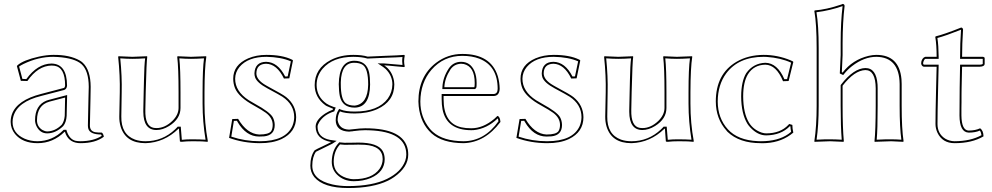

<svg xmlns="http://www.w3.org/2000/svg" viewBox="-20 -718 5045 976"><path d="M437 -80.1Q437 -50.8 464.8 -45.9Q476.6 -43.9 498 -43.9Q505.9 -36.6 507.8 -22.9Q464.4 9.8 389.2 9.8Q335.4 9.8 314.9 -34.7Q312 -41.5 310.1 -47.9H308.1Q249.5 9.8 170.9 9.8Q94.7 9.8 56.2 -37.1Q34.7 -64 34.2 -98.1Q34.2 -180.2 134.8 -222.7Q159.7 -232.9 188 -240.2L305.2 -271Q310.5 -274.4 311 -283.2Q311 -375.5 256.8 -383.8Q249.5 -384.8 242.2 -384.8Q172.9 -383.8 119.1 -306.2L85.9 -307.1L65.9 -381.8L68.8 -386.2Q99.1 -412.6 177.7 -430.2Q217.8 -439 251 -439Q334 -439.9 385.7 -410.2Q395 -404.8 400.9 -398.9Q440.4 -361.8 440.9 -276.9Q440.9 -272.5 439.9 -215.8Q437 -98.6 437 -80.1ZM311 -222.2 231 -201.2Q168.5 -183.6 168 -106.9Q168 -74.2 195.8 -57.1Q208 -50.3 220.2 -49.8Q260.7 -50.8 293.9 -84Q306.2 -100.1 309.1 -128.9ZM426.8 -80.1Q426.8 -98.1 429.7 -217.8Q431.2 -272.5 431.2 -276.9Q430.7 -358.4 394.5 -391.6Q359.9 -422.4 273.9 -428.2Q261.2 -429.2 251 -429.2Q174.8 -429.2 100.1 -393.1Q85 -385.7 77.1 -379.9L93.8 -316.9L113.8 -315.9Q170.4 -394 242.2 -395Q320.3 -393.1 320.8 -283.2Q319.8 -266.6 308.1 -261.7V-261.2L190.4 -230.5Q69.3 -201.2 47.9 -126Q43.9 -111.8 43.9 -98.1Q43.9 -40.5 104.5 -13.2Q135.3 0 170.9 0Q246.1 -1 300.8 -55.2L303.7 -58.1H317.4L319.3 -51.3Q333.5 -9.8 363.8 -2.4Q375 0 389.2 0Q455.6 -0.5 497.1 -27.3Q495.6 -31.2 493.7 -34.2Q438.5 -34.7 429.2 -62.5Q426.8 -70.8 426.8 -80.1ZM321.3 -234.9 318.8 -128.9Q316.9 -96.2 301.3 -77.1Q263.7 -40.5 220.2 -40Q183.1 -40 165 -77.6Q158.2 -92.8 158.2 -106.9Q158.2 -183.1 216.3 -206.5Q222.7 -209 228.5 -210.4Z M887.7 -64Q815.4 6.8 719.7 9.8Q619.1 9.8 593.3 -74.2Q585.9 -98.6 586.4 -126L588.9 -249Q590.8 -332 580.6 -429.2L582.5 -432.1Q584 -432.1 652.8 -429.2L727.5 -432.1L728.5 -429.2Q724.6 -402.3 721.2 -265.1Q720.7 -256.3 720.7 -249L718.8 -159.2Q716.8 -75.2 762.2 -67.9Q768.6 -66.9 775.4 -66.9Q818.4 -66.9 856.4 -103.5Q887.2 -133.8 887.7 -168.9V-249Q887.7 -373.5 880.9 -429.2L882.8 -432.1Q884.3 -432.1 950.7 -429.2L1027.8 -432.1L1028.8 -429.2Q1020 -375 1019.5 -249V-191.9Q1019.5 -91.3 1036.6 0L1034.7 2.9Q1015.1 0 960.9 0Q927.2 0 903.8 2.9Q895 2.9 894.5 0L889.6 -64ZM880.4 -70.8 883.3 -74.2H898.9L904.3 -7.3Q930.2 -10.3 960.9 -9.8Q995.1 -9.8 1024.9 -7.8Q1009.8 -98.6 1009.8 -191.9V-249Q1009.8 -370.6 1017.1 -421.4Q978 -418.9 950.7 -418.9Q923.3 -418.9 891.6 -421.4Q897.5 -367.2 897.5 -249V-168.9Q897.5 -113.8 839.8 -77.6Q806.6 -57.1 775.4 -57.1Q709 -57.1 708.5 -149.4Q708.5 -154.8 708.5 -159.2L710.4 -249.5Q711.4 -271.5 711.9 -310.5Q713.4 -387.2 717.8 -421.4Q680.7 -418.9 652.8 -418.9Q625.5 -418.9 591.3 -421.4Q600.6 -329.1 598.6 -249L596.7 -126Q595.2 -34.2 666.5 -8.3Q690.4 0 719.7 0Q806.2 0 870.1 -60.5Q876 -65.9 880.4 -70.8Z M1160.6 -112.8 1190.4 -113.8Q1234.9 -37.6 1297.4 -34.2Q1346.2 -34.2 1358.4 -51.3Q1366.2 -63.5 1366.2 -83Q1366.2 -118.7 1331.5 -144.5Q1312 -158.7 1271.5 -181.2Q1194.3 -223.1 1174.8 -269.5Q1165.5 -292.5 1165.5 -317.9Q1165.5 -388.2 1241.7 -421.4Q1283.2 -439 1334.5 -439Q1414.1 -439 1462.9 -415.5Q1465.8 -414.1 1467.3 -413.1L1469.2 -410.2L1450.7 -319.8L1423.3 -318.8Q1387.7 -392.6 1332.5 -394Q1284.2 -392.6 1283.2 -345.2Q1283.2 -312 1332 -284.2Q1337.4 -281.2 1343.3 -277.8Q1417.5 -238.3 1434.6 -224.6Q1484.9 -183.6 1485.4 -122.1Q1485.4 -46.9 1411.6 -11.2Q1365.7 10.3 1300.3 9.8Q1216.8 9.3 1144.5 -17.1ZM1168.9 -103.5 1155.8 -23.4Q1225.1 0 1300.3 0Q1431.6 0 1466.3 -77.6Q1475.1 -99.1 1475.6 -122.1Q1475.6 -186.5 1415 -226.6Q1400.9 -235.8 1338.9 -269Q1287.1 -296.9 1276.9 -324.2Q1273.4 -334.5 1273.4 -345.2Q1275.9 -402.8 1332.5 -403.8Q1392.1 -402.8 1429.7 -329.1L1442.4 -329.6L1458.5 -406.2Q1409.2 -427.7 1334.5 -429.2Q1240.7 -429.2 1197.3 -377.4Q1175.8 -351.1 1175.3 -317.9Q1175.3 -253.4 1244.6 -208.5Q1258.3 -199.7 1276.4 -189.9Q1350.6 -149.4 1366.2 -122.6Q1376 -105 1376.5 -83Q1376.5 -30.8 1323.2 -24.9Q1313.5 -23.9 1297.4 -23.9Q1231 -23.9 1187 -99.1Q1185.5 -102.1 1184.6 -104Z M1708.5 16.1Q1676.8 50.3 1676.3 104Q1676.3 165 1740.7 186.5Q1760.7 192.9 1778.3 192.9Q1871.1 192.9 1909.2 140.6Q1924.8 117.7 1925.3 90.8Q1925.3 24.4 1834.5 18.1Q1820.3 17.1 1801.3 17.1Q1795.9 17.1 1778.8 17.6Q1748.5 18.1 1731.4 18.1Q1723.1 18.1 1708.5 16.1ZM1851.6 -288.1Q1851.6 -368.2 1824.7 -387.7Q1808.1 -398.9 1780.3 -398.9Q1715.3 -398.9 1712.4 -300.8Q1712.4 -294.9 1712.4 -290Q1712.4 -213.4 1737.3 -193.4Q1753.9 -181.2 1783.2 -181.2Q1849.6 -189 1851.6 -288.1ZM1984.4 -289.1Q1984.4 -202.6 1897.5 -163.1Q1848.1 -141.1 1783.2 -141.1Q1733.9 -141.1 1708 -151.9Q1696.8 -133.3 1696.3 -106.9Q1703.6 -61 1754.4 -59.1Q1756.8 -59.1 1759.8 -59.6Q1766.6 -60.5 1773.4 -61Q1812 -65.9 1836.4 -65.9Q2032.7 -65.9 2053.2 43Q2055.2 55.2 2055.2 67.9Q2055.2 131.8 1983.4 182.1Q1967.8 192.9 1951.7 200.7Q1874.5 237.8 1750.5 237.8Q1624.5 237.8 1577.6 182.1Q1557.6 156.7 1557.6 124Q1558.1 74.2 1579.6 45.9Q1590.8 39.1 1619.6 25.9Q1651.9 10.7 1663.6 3.9Q1585.4 -9.8 1584.5 -74.2Q1584.5 -108.9 1633.3 -141.1Q1652.3 -153.3 1671.4 -160.2L1673.3 -165Q1673.3 -165 1640.1 -179.2Q1636.2 -181.6 1633.8 -183.1Q1580.1 -222.7 1579.6 -285.2Q1579.6 -370.1 1661.6 -413.1Q1711.9 -439 1776.4 -439Q1820.8 -439 1848.6 -430.2Q1879.9 -431.6 1935.5 -434.1Q2006.3 -436.5 2034.2 -439L2037.6 -436Q2034.7 -422.4 2034.2 -407.2Q2034.2 -393.6 2037.6 -379.9L2034.2 -377Q2020 -377.9 1991.2 -380.9Q1950.7 -385.3 1933.1 -385.7Q1973.6 -358.4 1982.9 -306.6Q1984.4 -297.4 1984.4 -289.1ZM1701.2 9.3 1704.6 5.4 1709.5 5.9Q1725.1 7.8 1731.4 7.8Q1748.5 7.8 1778.3 7.3Q1795.4 6.8 1801.3 6.8Q1901.4 6.8 1925.8 50.3Q1935.1 67.4 1935.5 90.8Q1935.5 156.2 1864.3 187Q1825.7 203.1 1778.3 203.1Q1727.5 203.1 1693.4 169.9Q1666.5 143.1 1666.5 104Q1667.5 44.9 1701.2 9.3ZM1861.3 -288.1Q1859.9 -172.4 1783.2 -170.9Q1720.7 -170.9 1707.5 -229Q1702.6 -252.4 1702.1 -290Q1703.6 -407.7 1780.3 -409.2Q1842.3 -409.2 1856 -351.1Q1861.3 -326.7 1861.3 -288.1ZM1974.6 -289.1Q1974.6 -333.5 1940.4 -367.2Q1933.6 -373.5 1927.7 -377.4L1899.9 -396L1933.6 -395.5Q1935.1 -395.5 2025.9 -387.7Q2024.4 -398.4 2024.4 -407.2Q2024.4 -418 2025.9 -428.2Q2000.5 -426.3 1936.5 -424.3Q1879.9 -422.4 1849.1 -420.4H1847.7L1845.7 -420.9Q1819.3 -428.7 1776.4 -429.2Q1671.9 -429.2 1619.6 -368.2Q1589.4 -332 1589.4 -285.2Q1590.3 -226.1 1639.6 -191.4Q1645.5 -187.5 1654.5 -183.1Q1663.6 -178.7 1669.9 -176.8L1676.3 -174.3L1686.5 -171.4L1679.2 -151.9L1674.8 -150.4Q1626.5 -134.3 1603 -97.7Q1594.7 -84.5 1594.2 -74.2Q1594.2 -19 1658.2 -6.8Q1662.1 -6.3 1665 -5.9L1691.4 -2L1668.9 12.7Q1666.5 14.2 1601.6 45.9Q1592.3 50.3 1585.9 53.7Q1567.4 80.6 1567.4 124Q1567.4 196.3 1669.9 219.7Q1706.5 228 1750.5 228Q1873.5 227.5 1947.3 191.4Q2019.5 155.8 2040 99.1Q2045.4 83 2045.4 67.9Q2045.4 -49.3 1856.9 -55.7Q1846.7 -56.2 1836.4 -56.2Q1811.5 -56.2 1774.9 -51.3L1773.9 -50.8Q1767.1 -50.3 1761.7 -49.8Q1756.8 -49.3 1754.4 -48.8Q1687.5 -51.3 1686.5 -106.9Q1687 -137.7 1699.7 -157.2L1704.1 -164.6L1711.9 -161.1Q1737.3 -150.9 1783.2 -150.9Q1902.3 -150.9 1951.2 -216.8Q1974.1 -249 1974.6 -289.1Z M2508.8 -128.9Q2522 -125 2523.9 -98.1Q2445.8 6.3 2336.9 9.8Q2229 9.3 2173.8 -40Q2117.7 -90.8 2108.4 -177.7Q2106.9 -190.4 2106.9 -202.1Q2106.9 -329.6 2196.3 -398.4Q2255.9 -443.8 2330.1 -443.8Q2474.6 -443.8 2510.3 -331.5Q2519.5 -300.8 2520 -266.1Q2518.1 -231.4 2490.7 -230H2234.9V-213.9Q2234.9 -90.8 2325.2 -70.8Q2346.7 -65.9 2376 -65.9Q2435.5 -65.9 2492.7 -113.8Q2501.5 -121.6 2508.8 -128.9ZM2238.8 -274.9H2391.1Q2393.1 -277.8 2393.1 -295.9Q2393.1 -379.4 2337.9 -392.6Q2330.6 -394 2323.7 -394Q2289.1 -392.6 2270 -365.2Q2240.7 -320.3 2238.8 -274.9ZM2510.3 -116.2Q2454.6 -63 2387.7 -56.6Q2380.9 -56.2 2376 -56.2Q2250.5 -56.2 2229.5 -162.1Q2225.1 -186 2225.1 -213.9V-240.2H2490.7Q2509.3 -241.7 2509.8 -266.1Q2509.8 -383.3 2416 -419.9Q2378.9 -434.1 2330.1 -434.1Q2234.9 -434.1 2172.9 -362.8Q2117.7 -297.9 2116.7 -202.1Q2116.7 -122.1 2165 -63.5Q2172.9 -54.2 2180.7 -47.4Q2233.9 -0.5 2336.9 0Q2442.9 -1 2513.7 -101.1Q2513.2 -109.9 2510.3 -116.2ZM2228.5 -265.1 2229 -275.4Q2231 -324.2 2261.7 -370.6Q2284.2 -403.3 2323.7 -403.8Q2370.6 -403.8 2391.6 -357.4Q2402.8 -331.5 2402.8 -295.9Q2402.8 -275.9 2401.4 -272.9Q2399.4 -269.5 2397.9 -268.1L2395 -265.1Z M2621.1 -112.8 2650.9 -113.8Q2695.3 -37.6 2757.8 -34.2Q2806.6 -34.2 2818.8 -51.3Q2826.7 -63.5 2826.7 -83Q2826.7 -118.7 2792 -144.5Q2772.5 -158.7 2731.9 -181.2Q2654.8 -223.1 2635.3 -269.5Q2626 -292.5 2626 -317.9Q2626 -388.2 2702.1 -421.4Q2743.7 -439 2794.9 -439Q2874.5 -439 2923.3 -415.5Q2926.3 -414.1 2927.7 -413.1L2929.7 -410.2L2911.1 -319.8L2883.8 -318.8Q2848.1 -392.6 2793 -394Q2744.6 -392.6 2743.7 -345.2Q2743.7 -312 2792.5 -284.2Q2797.9 -281.2 2803.7 -277.8Q2877.9 -238.3 2895 -224.6Q2945.3 -183.6 2945.8 -122.1Q2945.8 -46.9 2872.1 -11.2Q2826.2 10.3 2760.7 9.8Q2677.2 9.3 2605 -17.1ZM2629.4 -103.5 2616.2 -23.4Q2685.5 0 2760.7 0Q2892.1 0 2926.8 -77.6Q2935.5 -99.1 2936 -122.1Q2936 -186.5 2875.5 -226.6Q2861.3 -235.8 2799.3 -269Q2747.6 -296.9 2737.3 -324.2Q2733.9 -334.5 2733.9 -345.2Q2736.3 -402.8 2793 -403.8Q2852.5 -402.8 2890.1 -329.1L2902.8 -329.6L2918.9 -406.2Q2869.6 -427.7 2794.9 -429.2Q2701.2 -429.2 2657.7 -377.4Q2636.2 -351.1 2635.7 -317.9Q2635.7 -253.4 2705.1 -208.5Q2718.8 -199.7 2736.8 -189.9Q2811 -149.4 2826.7 -122.6Q2836.4 -105 2836.9 -83Q2836.9 -30.8 2783.7 -24.9Q2773.9 -23.9 2757.8 -23.9Q2691.4 -23.9 2647.5 -99.1Q2646 -102.1 2645 -104Z M3357.9 -64Q3285.6 6.8 3189.9 9.8Q3089.4 9.8 3063.5 -74.2Q3056.2 -98.6 3056.6 -126L3059.1 -249Q3061 -332 3050.8 -429.2L3052.7 -432.1Q3054.2 -432.1 3123 -429.2L3197.8 -432.1L3198.7 -429.2Q3194.8 -402.3 3191.4 -265.1Q3190.9 -256.3 3190.9 -249L3189 -159.2Q3187 -75.2 3232.4 -67.9Q3238.8 -66.9 3245.6 -66.9Q3288.6 -66.9 3326.7 -103.5Q3357.4 -133.8 3357.9 -168.9V-249Q3357.9 -373.5 3351.1 -429.2L3353 -432.1Q3354.5 -432.1 3420.9 -429.2L3498 -432.1L3499 -429.2Q3490.2 -375 3489.7 -249V-191.9Q3489.7 -91.3 3506.8 0L3504.9 2.9Q3485.4 0 3431.2 0Q3397.5 0 3374 2.9Q3365.2 2.9 3364.7 0L3359.9 -64ZM3350.6 -70.8 3353.5 -74.2H3369.1L3374.5 -7.3Q3400.4 -10.3 3431.2 -9.8Q3465.3 -9.8 3495.1 -7.8Q3480 -98.6 3480 -191.9V-249Q3480 -370.6 3487.3 -421.4Q3448.2 -418.9 3420.9 -418.9Q3393.6 -418.9 3361.8 -421.4Q3367.7 -367.2 3367.7 -249V-168.9Q3367.7 -113.8 3310.1 -77.6Q3276.9 -57.1 3245.6 -57.1Q3179.2 -57.1 3178.7 -149.4Q3178.7 -154.8 3178.7 -159.2L3180.7 -249.5Q3181.6 -271.5 3182.1 -310.5Q3183.6 -387.2 3188 -421.4Q3150.9 -418.9 3123 -418.9Q3095.7 -418.9 3061.5 -421.4Q3070.8 -329.1 3068.8 -249L3066.9 -126Q3065.4 -34.2 3136.7 -8.3Q3160.6 0 3189.9 0Q3276.4 0 3340.3 -60.5Q3346.2 -65.9 3350.6 -70.8Z M3870.6 -389.2Q3812 -388.2 3782.2 -340.8Q3757.8 -300.8 3757.8 -228Q3758.3 -142.6 3787.6 -94.2Q3809.6 -58.6 3852.1 -43.9Q3864.7 -40 3874.5 -40Q3946.8 -40 3987.3 -83Q3990.2 -85.9 3991.7 -87.9L4007.8 -83Q4007.8 -64.9 4012.7 -43.9Q3955.6 4.4 3875.5 9.3Q3861.8 10.3 3847.7 9.8Q3738.3 9.8 3678.2 -47.9Q3674.8 -51.3 3672.9 -54.2Q3619.1 -114.3 3618.7 -202.1Q3618.7 -341.8 3723.6 -403.8Q3783.2 -438.5 3861.8 -439Q3932.1 -439 3998.5 -411.6Q4005.4 -408.7 4010.7 -405.8L4012.7 -402.8L3988.8 -306.2L3960.4 -305.2Q3926.3 -388.2 3870.6 -389.2ZM3870.6 -398.9Q3931.6 -397.5 3967.3 -315.4L3981 -315.9L4001.5 -399.4Q3948.7 -423.8 3877 -428.7Q3868.7 -429.2 3861.8 -429.2Q3734.4 -429.2 3671.4 -344.7Q3628.9 -286.6 3628.4 -202.1Q3628.9 -116.7 3680.2 -60.5Q3731 -4.9 3832 -0.5Q3840.3 0 3847.7 0Q3935.1 0 3987.8 -37.1Q3995.1 -42.5 4001.5 -47.9Q3998.5 -63 3998 -75.7L3995.1 -76.7Q3950.7 -30.8 3874.5 -29.8Q3832 -29.8 3794.4 -69.8Q3785.2 -79.6 3779.3 -88.9Q3748 -140.6 3747.6 -228Q3748 -304.7 3773.4 -346.2Q3809.1 -396.5 3870.6 -398.9Z M4131.3 -474.1Q4131.3 -595.7 4119.6 -662.1L4121.6 -665Q4180.7 -669.4 4255.9 -694.8Q4261.2 -696.8 4264.6 -698.2Q4272.9 -696.3 4273.4 -688Q4263.7 -607.4 4263.2 -500V-438L4259.3 -351.1L4263.2 -349.1Q4314 -414.6 4395.5 -434.1Q4416.5 -439 4434.6 -439Q4551.3 -439 4562.5 -315.4Q4563.5 -303.2 4563.5 -291V-180.2Q4563.5 -63 4573.2 0L4571.3 2.9Q4569.8 2.9 4510.3 0L4426.3 2.9L4425.3 0Q4431.2 -54.2 4431.6 -180.2V-269Q4430.7 -361.3 4379.4 -361.8Q4323.7 -360.4 4263.2 -282.2V-180.2Q4263.2 -67.9 4269.5 0L4267.6 2.9Q4266.1 2.9 4200.2 0L4120.6 2.9L4119.6 0Q4131.3 -76.7 4131.3 -180.2ZM4141.6 -474.1V-180.2Q4141.6 -79.6 4130.9 -7.8Q4172.9 -10.3 4200.2 -9.8Q4227.5 -9.8 4258.8 -7.8Q4253.4 -74.2 4253.4 -180.2V-285.2L4255.4 -288.1Q4319.8 -371.1 4379.4 -372.1Q4435.1 -372.1 4440.9 -287.6Q4441.4 -278.3 4441.4 -269V-180.2Q4441.4 -58.1 4436.5 -7.8Q4481.9 -10.3 4510.3 -9.8Q4536.1 -9.8 4562 -7.8Q4553.2 -68.8 4553.2 -180.2V-291Q4551.3 -427.7 4434.6 -429.2Q4372.6 -429.2 4311 -381.8Q4288.1 -363.8 4271.5 -342.8L4266.1 -336.4L4249 -344.7L4253.4 -438.5V-500Q4253.4 -607.9 4263.2 -687Q4197.8 -664.1 4130.4 -655.8Q4141.6 -587.4 4141.6 -474.1Z M4675.3 -378.9Q4664.6 -381.8 4662.6 -395Q4662.6 -414.6 4676.3 -425.8Q4680.2 -428.2 4683.6 -429.2H4741.2Q4741.2 -489.3 4734.4 -529.8L4736.3 -533.2Q4776.9 -542.5 4866.2 -578.1Q4874.5 -576.2 4875.5 -567.9Q4870.6 -494.1 4870.6 -429.2H4977.5Q4984.4 -427.7 4985.4 -422.9V-392.1Q4983.9 -379.9 4961.4 -378.9H4870.6L4868.2 -272Q4868.2 -262.2 4867.9 -252.7Q4867.7 -243.2 4867.7 -233.2Q4867.7 -223.1 4867.7 -215.8Q4867.7 -208.5 4867.7 -198.2Q4867.7 -188 4867.4 -182.9Q4867.2 -177.7 4867.2 -167.2Q4867.2 -156.7 4867.2 -154.3Q4867.2 -151.9 4867.2 -141.6Q4867.2 -131.3 4867.2 -130.9Q4868.2 -55.2 4904.3 -54.2Q4939 -54.7 4962.4 -65.9Q4979 -54.2 4979.5 -24.9Q4920.9 9.8 4832.5 9.8Q4770.5 9.8 4745.1 -43.9Q4735.4 -65.4 4735.4 -87.9Q4735.4 -141.6 4738.3 -261.2L4741.2 -378.9ZM4675.3 -389.2H4751.5L4748.5 -260.7Q4745.6 -141.6 4745.6 -87.9Q4745.6 -38.1 4784.7 -13.2Q4806.2 -0.5 4832.5 0Q4914.6 -0.5 4969.2 -30.8Q4967.3 -45.9 4960.9 -54.2Q4938 -43.9 4904.3 -43.9Q4857.9 -45.4 4857.4 -130.9Q4857.4 -217.8 4858.4 -272.5L4860.4 -389.2H4961.4Q4970.2 -389.6 4975.6 -392.6V-418.9H4860.4V-429.2Q4860.4 -497.6 4865.2 -566.9Q4786.1 -535.6 4745.1 -524.9Q4751 -486.8 4751.5 -429.2V-418.9H4683.6Q4676.8 -415.5 4672.9 -399.9Q4672.4 -397 4672.4 -395Z"/></svg>

Font: Linux Biolinum Outline O
Style: Bold
Weight: 700
Designer: Philipp H. Poll
Foundry: Philipp H. Poll
Version: Version 0.9.2